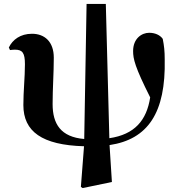

<svg xmlns="http://www.w3.org/2000/svg" viewBox="-20 -729 907 978"><path d="M401 229 550 198 538 10C733 -19 825 -154 819 -427C819 -469 816 -495 809 -531C795 -551 769 -562 740 -562C702 -562 658 -533 658 -469C658 -429 667 -388 745 -233C727 -116 666 -44 537 -25L519 -709H421L409 -21C290 -31 248 -97 248 -199C248 -279 254 -356 254 -435C254 -517 207 -557 143 -557C84 -557 44 -527 25 -487L31 -474C39 -475 46 -476 56 -476C94 -476 107 -460 107 -402C107 -335 99 -265 99 -194C99 -59 194 10 408 16L392 223Z"/></svg>

Font: Noto Serif SC Black
Style: Regular
Weight: 900
Designer: Ryoko NISHIZUKA 西塚涼子 (kana & ideographs); Frank Grießhammer (Latin, Greek & Cyrillic); Wenlong ZHANG 张文龙 (bopomofo); San
Foundry: Adobe
Version: Version 2.001;hotconv 1.1.0;makeotfexe 2.6.0